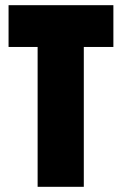

<svg xmlns="http://www.w3.org/2000/svg" viewBox="-20 -720 472 740"><path d="M303 -539H417V-700H13V-539H125V0H303Z"/></svg>

Font: Advent Pro Black
Style: Regular
Weight: 900
Version: Version 3.000